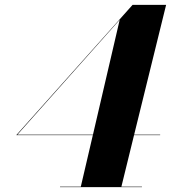

<svg xmlns="http://www.w3.org/2000/svg" viewBox="-20 -770 713 790"><path d="M564 -2V0H227V-2H312.5L362 -214H47L525.5 -750H663.5L532 -216H639V-214H531.5L479.5 -2ZM51.5 -216H362.5L472.5 -688.5Z"/></svg>

Font: Bodoni* 96
Style: Bold Italic
Weight: 700
Italic angle: -13°
Version: Version 2.2